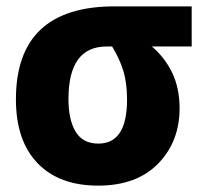

<svg xmlns="http://www.w3.org/2000/svg" viewBox="-20 -573 640 603"><path d="M288 10Q409 10 476.5 -59Q544 -128 544 -233Q544 -296 521 -344Q498 -392 457 -427H582V-553H340Q30 -553 30 -261Q30 -131 98 -60.5Q166 10 288 10ZM289 -122Q240 -122 217.5 -159.5Q195 -197 195 -262Q195 -427 315 -427H332Q355 -390 367 -351.5Q379 -313 379 -260Q379 -122 289 -122Z"/></svg>

Font: Noto Sans Mono Extra
Style: Regular
Weight: 800
Designer: Monotype Design Team
Foundry: Monotype Imaging Inc.
Version: Version 1.900